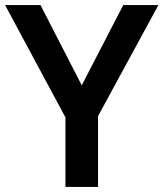

<svg xmlns="http://www.w3.org/2000/svg" viewBox="-20 -734 642 754"><path d="M301 -399 464 -714H602L365 -278V0H237V-273L0 -714H139Z"/></svg>

Font: Noto Sans Bassa Vah SemiBold
Style: Regular
Weight: 600
Designer: Monotype Design Team
Foundry: Monotype Imaging Inc.
Version: Version 2.002; ttfautohint (v1.8.4.7-5d5b)